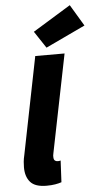

<svg xmlns="http://www.w3.org/2000/svg" viewBox="-63 -994 555 1044"><g transform="rotate(-5 214.5 -471.5)"><path d="M148 12Q86 12 60 -17.5Q34 -47 34 -98Q34 -113 35.5 -129Q37 -145 42 -166L148 -696H308L200 -160Q198 -152 198 -148.5Q198 -145 198 -141Q198 -127 204 -121.5Q210 -116 218 -116Q223 -116 226.5 -116Q230 -116 236 -118L230 0Q216 5 195.5 8.5Q175 12 148 12ZM213 -736 152 -828 359 -955 429 -838Z"/></g></svg>

Font: mr_Source Sans Pro
Style: Italic
Weight: 900
Italic angle: -11°
Designer: Paul D. Hunt
Foundry: Adobe Systems Incorporated
Version: Version 1.076;July 10, 2024;FontCreator 11.5.0.2430 64-bit